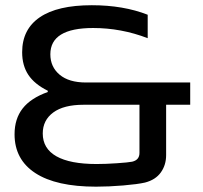

<svg xmlns="http://www.w3.org/2000/svg" viewBox="-20 -699 771 728"><path d="M296.9 -301.8Q221.7 -301.8 181.9 -272.5Q142.1 -243.2 142.1 -192.9Q142.1 -135.7 193.8 -106.4Q245.6 -77.1 346.2 -77.1Q381.3 -77.1 424.1 -80.1Q466.8 -83 481 -85.9Q508.8 -92.3 508.8 -119.1V-301.8ZM35.2 -189.9Q35.2 -248.5 65.9 -287.8Q96.7 -327.1 161.1 -350.1V-355Q110.8 -379.9 87.4 -415.3Q64 -450.7 64 -501Q64 -587.9 130.9 -633.5Q197.8 -679.2 328.1 -679.2Q447.8 -679.2 540 -643.1V-554.2Q439.9 -592.8 333 -592.8Q170.9 -592.8 170.9 -493.2Q170.9 -445.3 206.1 -415.8Q241.2 -386.2 306.2 -386.2H701.2V-301.8H609.9V-110.8Q609.9 -73.2 589.8 -45.2Q569.8 -17.1 529.8 -6.8Q502.4 -0.5 447.3 4.2Q392.1 8.8 344.2 8.8Q192.9 8.8 114 -42.7Q35.2 -94.2 35.2 -189.9Z"/></svg>

Font: LT Wave
Style: Regular
Weight: 400
Designer: Daniel Lyons
Version: Version 2.5 (Glyphs App)